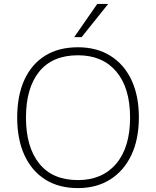

<svg xmlns="http://www.w3.org/2000/svg" viewBox="-20 -955 799 983"><path d="M68 -353Q68 -465 104.5 -545.5Q141 -626 210.5 -669.5Q280 -713 379 -713Q475 -713 545 -669.5Q615 -626 653 -545.5Q691 -465 691 -354Q691 -242 652.5 -161Q614 -80 544 -36Q474 8 379 8Q281 8 211.5 -36Q142 -80 105 -161Q68 -242 68 -353ZM113 -353Q113 -202 181 -117.5Q249 -33 379 -33Q504 -33 575 -117Q646 -201 646 -353Q646 -505 575.5 -588.5Q505 -672 379 -672Q249 -672 181 -588.5Q113 -505 113 -353ZM360 -765 478 -935H534L398 -765Z"/></svg>

Font: Mulish ExtraLight ExtraLight
Style: Regular
Weight: 250
Version: Version 3.603